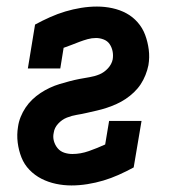

<svg xmlns="http://www.w3.org/2000/svg" viewBox="-20 -558 540 586"><path d="M198 8Q174 8 150.5 3Q127 -2 106.5 -12.5Q86 -23 70 -39.5Q54 -56 45.5 -77.5Q37 -99 34 -123Q31 -147 35 -171Q37 -186 43 -201Q49 -216 58 -229.5Q67 -243 78.5 -254Q90 -265 103.5 -274Q117 -283 132 -290Q147 -297 162 -301.5Q177 -306 192 -310Q207 -314 222.5 -317Q238 -320 253.5 -322.5Q269 -325 283.5 -331Q298 -337 309.5 -349.5Q321 -362 324 -377Q326 -390 323.5 -402Q321 -414 314.5 -423.5Q308 -433 296.5 -437.5Q285 -442 273 -442Q260 -442 247.5 -438.5Q235 -435 223 -430.5Q211 -426 198.5 -421Q186 -416 174 -412V-411Q174 -411 174 -411Q174 -411 174 -411L164 -349H65L87 -483Q109 -495 132.5 -505.5Q156 -516 179.5 -523Q203 -530 227.5 -534Q252 -538 276 -538Q300 -538 323 -533Q346 -528 365.5 -517.5Q385 -507 400 -490Q415 -473 423 -451.5Q431 -430 434 -406.5Q437 -383 433 -359Q430 -344 424 -329Q418 -314 409.5 -301Q401 -288 389 -276.5Q377 -265 363.5 -256Q350 -247 335.5 -240.5Q321 -234 306 -229Q291 -224 275.5 -220.5Q260 -217 245 -213.5Q230 -210 214.5 -207.5Q199 -205 184 -199Q169 -193 157.5 -180.5Q146 -168 144 -153Q141 -140 144.5 -127.5Q148 -115 156 -105.5Q164 -96 176 -92Q188 -88 201 -88Q226 -88 251.5 -97Q277 -106 301 -117L313 -189H412L388 -47Q366 -35 342.5 -24.5Q319 -14 295.5 -7Q272 0 247 4Q222 8 198 8Z"/></svg>

Font: Iosevka Slab
Style: Bold Italic
Weight: 700
Italic angle: -9°
Monospace: yes
Designer: Belleve Invis
Foundry: Belleve Invis
Version: Version 11.1.0; ttfautohint (v1.8.3)